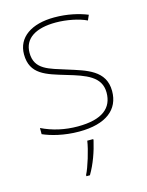

<svg xmlns="http://www.w3.org/2000/svg" viewBox="-115 -609 688 901"><g transform="rotate(-15 229.0 -158.5)"><path d="M411 -134C411 -235 321 -258 233 -286C152 -312 83 -325 83 -407C83 -478 142 -513 238 -513C291 -513 350 -501 387 -483L398 -508C356 -525 301 -538 238 -538C126 -538 56 -489 56 -407C56 -309 131 -290 224 -262C312 -236 384 -212 384 -134C384 -60 334 -15 213 -15C151 -15 92 -28 39 -54V-24C77 -7 140 10 213 10C345 10 411 -45 411 -134ZM267 67V61H238C232 104 207 185 191 215V221H208C236 174 255 119 267 67Z"/></g></svg>

Font: Noto Sans Devanagari UI Thin
Style: Regular
Weight: 100
Designer: Jelle Bosma - Monotype Design Team
Foundry: Monotype Imaging Inc.
Version: Version 2.004